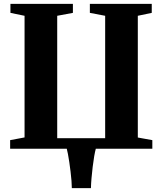

<svg xmlns="http://www.w3.org/2000/svg" viewBox="-20 -763 833 985"><path d="M446.5 202H348.5Q348.5 187 346.8 164.8Q345 142.5 342 117.5Q339 92.5 335.5 68.8Q332 45 328.5 26.8Q325 8.5 322.5 0H32V-44L106 -58V-682L33.5 -697V-743H354V-697L273.5 -682V-54H519.5V-682L441 -697V-743H758.5V-697L687 -682V-57.5L761.5 -44V0H471.5Q467.5 14.5 463.2 39Q459 63.5 455.5 92.8Q452 122 449.5 150.8Q447 179.5 446.5 202Z"/></svg>

Font: Merriweather 72pt ExtraBold
Style: Regular
Weight: 800
Version: Version 2.100